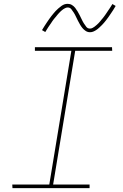

<svg xmlns="http://www.w3.org/2000/svg" viewBox="-20 -981 640 1001"><path d="M447 0H45L44 -19H237L352 -716H162V-735H564L565 -716H372L257 -19H447ZM449 -813Q437 -813 427 -819.5Q417 -826 410 -834.5Q403 -843 397.5 -852.5Q392 -862 386.5 -872.5Q381 -883 376 -894Q371 -905 365 -914.5Q359 -924 352 -933Q345 -942 333 -942Q328 -942 325.5 -941Q323 -940 318.5 -938Q314 -936 309 -932.5Q304 -929 298 -923.5Q292 -918 289 -914.5Q286 -911 283 -908Q280 -905 277.5 -901.5Q275 -898 272 -894.5Q269 -891 265.5 -887Q262 -883 259 -879Q256 -875 252.5 -870Q249 -865 246 -860Q243 -855 239 -850Q235 -845 231.5 -839Q228 -833 224 -827Q220 -821 216 -814L199 -824Q206 -836 212.5 -846Q219 -856 225 -865Q231 -874 237 -882.5Q243 -891 248.5 -898Q254 -905 259.5 -911.5Q265 -918 270 -923.5Q275 -929 284 -937Q293 -945 301 -950.5Q309 -956 316.5 -958.5Q324 -961 333 -961Q345 -961 355 -955Q365 -949 372 -940Q379 -931 384.5 -921.5Q390 -912 395.5 -901.5Q401 -891 406 -880Q411 -869 417 -859.5Q423 -850 430 -841Q437 -832 449 -832Q454 -832 456.5 -833Q459 -834 463.5 -836Q468 -838 473 -842Q478 -846 484 -851Q490 -856 493 -859.5Q496 -863 499 -866Q502 -869 504.5 -872.5Q507 -876 510 -879.5Q513 -883 516.5 -887Q520 -891 523 -895.5Q526 -900 529.5 -904.5Q533 -909 536 -914Q539 -919 543 -924.5Q547 -930 550.5 -935.5Q554 -941 558 -947Q562 -953 566 -960L583 -950Q577 -939 570 -928.5Q563 -918 557 -909Q551 -900 545 -891.5Q539 -883 533.5 -876Q528 -869 522.5 -862.5Q517 -856 512 -851Q507 -846 498 -837.5Q489 -829 481 -824Q473 -819 465.5 -816Q458 -813 449 -813Z"/></svg>

Font: Iosevka Thin Extended
Style: Italic
Weight: 100
Width: 7
Italic angle: -9°
Monospace: yes
Designer: Belleve Invis
Foundry: Belleve Invis
Version: Version 32.5.0; ttfautohint (v1.8.4)